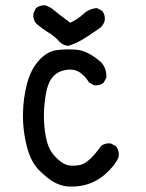

<svg xmlns="http://www.w3.org/2000/svg" viewBox="-20 -692 540 711"><path d="M225 -2Q200 -6 178 -18.5Q156 -31 125 -61.5Q94 -92 79 -151Q64 -210 65 -269.5Q66 -329 80 -382Q94 -435 124 -468Q154 -501 187.5 -506Q221 -511 262.5 -508Q304 -505 354 -462Q375 -439 374 -405L364 -386Q350 -374 329 -376L310 -386Q297 -409 276 -423.5Q255 -438 224 -433Q193 -428 174.5 -406Q156 -384 148.5 -336Q141 -288 143 -245Q145 -202 153.5 -169Q162 -136 182.5 -114Q203 -92 221.5 -83.5Q240 -75 274 -80.5Q308 -86 354 -151Q368 -163 390 -161L409 -151Q423 -133 419 -110Q411 -88 381 -57.5Q351 -27 312 -12.5Q273 2 225 -2ZM232 -522Q212 -524 197 -541Q182 -558 159.5 -571.5Q137 -585 113 -606Q101 -621 104 -643L113 -662Q129 -674 150 -672L170 -662Q203 -635 240 -608Q266 -619 288 -639.5Q310 -660 339 -662L358 -652Q370 -638 368 -617Q364 -600 351 -589Q304 -556 281 -543Q258 -530 232 -522Z"/></svg>

Font: NaniFont Regular
Style: Regular
Weight: 400
Designer: Nanigashitei
Version: Version 1.036